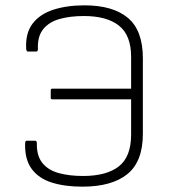

<svg xmlns="http://www.w3.org/2000/svg" viewBox="-20 -687 637 719"><path d="M288 12Q222 12 173.5 -3.5Q125 -19 99 -54Q73 -89 74 -147Q74 -155 75.5 -157.5Q77 -160 80 -160H112Q118 -160 118 -150Q117 -104 138.5 -77Q160 -50 199.5 -39Q239 -28 291 -28Q379 -28 425 -64Q471 -100 471 -183V-315H176Q170 -315 170 -320V-349Q170 -355 176 -355H471V-474Q471 -555 425.5 -591Q380 -627 294 -627Q243 -627 203.5 -616Q164 -605 142 -578Q120 -551 122 -504Q122 -494 116 -494H84Q79 -494 78 -505Q75 -563 102 -598.5Q129 -634 179.5 -650.5Q230 -667 296 -667Q403 -667 459 -620Q515 -573 515 -469V-186Q515 -82 457 -35Q399 12 288 12Z"/></svg>

Font: Sofia Sans ExtraLight
Style: Regular
Weight: 250
Version: Version 4.100-B